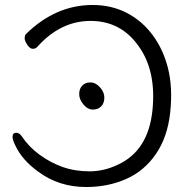

<svg xmlns="http://www.w3.org/2000/svg" viewBox="-20 -733 765 771"><path d="M326 18Q216 18 133 -44Q68 -91 41 -150Q29 -174 30.5 -187Q32 -200 45 -200Q58 -200 68 -185Q95 -144 138.5 -112Q182 -80 231.5 -62.5Q281 -45 339.5 -45Q398 -45 454 -72Q575 -128 592 -288.5Q609 -449 535 -550Q464 -649 343.5 -649Q223 -649 130 -545Q123 -537 111.5 -537Q100 -537 89 -554Q78 -571 79 -581.5Q80 -592 84 -596Q203 -713 352 -713Q428 -713 489.5 -681Q551 -649 593.5 -591.5Q636 -534 655 -457.5Q674 -381 663.5 -282Q653 -183 606 -114.5Q559 -46 486 -14Q413 18 326 18ZM386.5 -306Q374 -293 353 -293Q332 -293 315 -313.5Q298 -334 298 -355Q298 -376 310 -389Q322 -402 343 -402Q364 -402 381.5 -382.5Q399 -363 399 -341Q399 -319 386.5 -306Z"/></svg>

Font: LXGW WenKai TC
Style: Regular
Weight: 400
Designer: LXGW / Fontworks Inc.
Foundry: LXGW / Fontworks Inc.
Version: Version 1.330